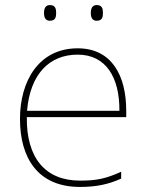

<svg xmlns="http://www.w3.org/2000/svg" viewBox="-20 -729 580 759"><path d="M154 -678C154 -661 159 -647 177 -647C199 -647 202 -661 202 -678C202 -694 199 -709 177 -709C159 -709 154 -694 154 -678ZM339 -678C339 -661 344 -647 362 -647C384 -647 387 -661 387 -678C387 -694 384 -709 362 -709C344 -709 339 -694 339 -678ZM287 -538C133 -538 59 -408 59 -259C59 -104 130 10 296 10C360 10 408 0 459 -23V-50C397 -22 360 -15 296 -15C159 -15 84 -105 86 -266H479V-291C479 -430 422 -538 287 -538ZM287 -513C399 -513 453 -423 452 -291H87C99 -436 175 -513 287 -513Z"/></svg>

Font: Noto Sans Canadian Aboriginal Thin
Style: Regular
Weight: 100
Designer: Monotype Design Team, Typotheque's Kevin King
Foundry: Monotype Imaging Inc.
Version: Version 2.004